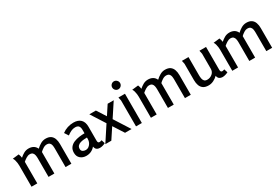

<svg xmlns="http://www.w3.org/2000/svg" viewBox="69 -1774 4101 2824"><g transform="rotate(-30 2119.5 -362.0)"><path d="M152 -506Q159 -490 163.5 -472.5Q168 -455 170 -439Q200 -467 237.5 -488Q275 -509 319 -509Q364 -509 397.5 -490.5Q431 -472 450 -431Q482 -462 522.5 -485.5Q563 -509 608 -509Q663 -509 695 -486.5Q727 -464 741 -424.5Q755 -385 755 -335V0H656V-316Q656 -344 651.5 -369.5Q647 -395 630.5 -411Q614 -427 581 -427Q550 -427 518 -406.5Q486 -386 466 -365V0H367V-318Q367 -344 362 -369.5Q357 -395 341 -411Q325 -427 292 -427Q262 -427 230 -406.5Q198 -386 176 -366V0H78V-359Q78 -378 75 -403Q72 -428 65 -452.5Q58 -477 46 -494Z M1082 -509Q1161 -509 1203 -467Q1245 -425 1245 -346V-109Q1245 -85 1253 -76.5Q1261 -68 1274 -68Q1283 -68 1293 -70.5Q1303 -73 1312 -77L1331 -17Q1312 -6 1286.5 1.5Q1261 9 1236 9Q1205 9 1184 -6Q1163 -21 1156 -59Q1097 11 1006 11Q947 11 907 -23Q867 -57 867 -119Q867 -174 894 -208.5Q921 -243 963.5 -260.5Q1006 -278 1054.5 -284.5Q1103 -291 1146 -291V-349Q1146 -390 1129 -413Q1112 -436 1068 -436Q1031 -436 997 -419.5Q963 -403 931 -378L887 -445Q930 -477 979.5 -493Q1029 -509 1082 -509ZM1146 -219Q1122 -219 1091.5 -216.5Q1061 -214 1033 -205.5Q1005 -197 987 -178Q969 -159 969 -126Q969 -97 989.5 -82.5Q1010 -68 1039 -68Q1071 -68 1095 -86.5Q1119 -105 1132.5 -133Q1146 -161 1146 -191Z M1458 -497 1557 -343 1658 -497H1761L1608 -264L1777 1H1666L1551 -178L1433 1H1331L1500 -257L1347 -497Z M1969 -670Q1969 -642 1949.5 -622Q1930 -602 1902 -602Q1874 -602 1854.5 -622Q1835 -642 1835 -670Q1835 -697 1854.5 -717Q1874 -737 1902 -737Q1929 -737 1949 -717Q1969 -697 1969 -670ZM1952 -497V0H1853V-440L1841 -497Z M2180 -506Q2187 -490 2191.5 -472.5Q2196 -455 2198 -439Q2228 -467 2265.5 -488Q2303 -509 2347 -509Q2392 -509 2425.5 -490.5Q2459 -472 2478 -431Q2510 -462 2550.5 -485.5Q2591 -509 2636 -509Q2691 -509 2723 -486.5Q2755 -464 2769 -424.5Q2783 -385 2783 -335V0H2684V-316Q2684 -344 2679.5 -369.5Q2675 -395 2658.5 -411Q2642 -427 2609 -427Q2578 -427 2546 -406.5Q2514 -386 2494 -365V0H2395V-318Q2395 -344 2390 -369.5Q2385 -395 2369 -411Q2353 -427 2320 -427Q2290 -427 2258 -406.5Q2226 -386 2204 -366V0H2106V-359Q2106 -378 2103 -403Q2100 -428 2093 -452.5Q2086 -477 2074 -494Z M3031 -497V-187Q3031 -160 3035.5 -133Q3040 -106 3056 -88Q3072 -70 3106 -70Q3155 -70 3192 -101.5Q3229 -133 3229 -184V-440Q3229 -441 3226 -454Q3223 -467 3220 -481Q3217 -495 3217 -497H3329V-110Q3329 -68 3358 -68Q3372 -68 3396 -77L3415 -17Q3394 -6 3368.5 1.5Q3343 9 3319 9Q3290 9 3268 -6Q3246 -21 3239 -59Q3209 -28 3167.5 -7.5Q3126 13 3082 13Q3026 13 2993 -9.5Q2960 -32 2945.5 -71.5Q2931 -111 2931 -163V-440L2919 -497Z M3562 -506Q3569 -490 3573.5 -472.5Q3578 -455 3580 -439Q3610 -467 3647.5 -488Q3685 -509 3729 -509Q3774 -509 3807.5 -490.5Q3841 -472 3860 -431Q3892 -462 3932.5 -485.5Q3973 -509 4018 -509Q4073 -509 4105 -486.5Q4137 -464 4151 -424.5Q4165 -385 4165 -335V0H4066V-316Q4066 -344 4061.5 -369.5Q4057 -395 4040.5 -411Q4024 -427 3991 -427Q3960 -427 3928 -406.5Q3896 -386 3876 -365V0H3777V-318Q3777 -344 3772 -369.5Q3767 -395 3751 -411Q3735 -427 3702 -427Q3672 -427 3640 -406.5Q3608 -386 3586 -366V0H3488V-359Q3488 -378 3485 -403Q3482 -428 3475 -452.5Q3468 -477 3456 -494Z"/></g></svg>

Font: Rosario SemiBold
Style: Regular
Weight: 600
Designer: Hector Gatti
Foundry: Omnibus Type
Version: Version 1.101; ttfautohint (v1.8.1.43-b0c9)